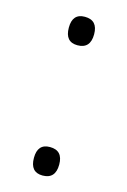

<svg xmlns="http://www.w3.org/2000/svg" viewBox="-92 -588 428 645"><g transform="rotate(15 122.0 -265.0)"><path d="M79 -492Q79 -541 122 -541Q167 -541 167 -492Q167 -442 122 -442Q79 -442 79 -492ZM79 -39Q79 -88 122 -88Q167 -88 167 -39Q167 11 122 11Q79 11 79 -39Z"/></g></svg>

Font: Noto Sans Light
Style: Regular
Weight: 300
Designer: Monotype Design Team
Foundry: Monotype Imaging Inc.
Version: Version 2.007